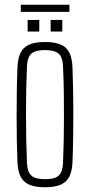

<svg xmlns="http://www.w3.org/2000/svg" viewBox="-20 -783 379 809"><path d="M169.5 6Q128 6 103 -5Q78 -16 66.5 -39.5Q55 -63 53.5 -101Q52 -138 51 -186.2Q50 -234.5 50 -288.2Q50 -342 50.8 -395.8Q51.5 -449.5 53.5 -498Q55 -536.5 66.5 -560.2Q78 -584 103 -595Q128 -606 169.5 -606Q211.5 -606 236.5 -595Q261.5 -584 272.8 -560.2Q284 -536.5 285.5 -498Q287 -455.5 288 -406.5Q289 -357.5 289 -305.8Q289 -254 288.2 -202Q287.5 -150 285.5 -101Q284 -63 272.5 -39.5Q261 -16 236 -5Q211 6 169.5 6ZM169.5 -28Q212.5 -28 228.2 -44Q244 -60 245.5 -96Q247.5 -142 248.5 -192Q249.5 -242 249.5 -294.5Q249.5 -347 248.8 -399.8Q248 -452.5 245.5 -504Q244 -542.5 227 -557.2Q210 -572 169.5 -572Q128.5 -572 111.8 -556.8Q95 -541.5 93.5 -501Q91.5 -456 90.5 -406.2Q89.5 -356.5 89.5 -304.8Q89.5 -253 90.5 -200.8Q91.5 -148.5 93.5 -98Q95 -59 111.8 -43.5Q128.5 -28 169.5 -28ZM193.5 -650V-699H242.5V-650ZM96.5 -650V-699H145.5V-650ZM67.5 -763H272.5V-733H67.5Z"/></svg>

Font: Big Shoulders Text SC Thin
Style: Regular
Weight: 100
Designer: Patric King
Foundry: XO Type Co
Version: Version 2.002